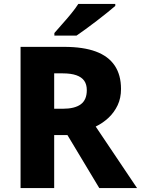

<svg xmlns="http://www.w3.org/2000/svg" viewBox="-20 -951 713 971"><path d="M304 -714Q401 -714 464.5 -690.5Q528 -667 560 -619.5Q592 -572 592 -501Q592 -455 575 -419Q558 -383 529.5 -356Q501 -329 464 -311L673 0H482L321 -268H254V0H84V-714ZM297 -580H254V-401H297Q358 -401 388.5 -423.5Q419 -446 419 -495Q419 -524 406 -542.5Q393 -561 366 -570.5Q339 -580 297 -580ZM563 -921Q547 -907 522 -887Q497 -867 468.5 -845Q440 -823 413 -803.5Q386 -784 367 -771H255V-784Q271 -803 294 -828.5Q317 -854 339.5 -881.5Q362 -909 376 -931H563Z"/></svg>

Font: Noto Sans Hebrew ExtraBold
Style: Regular
Weight: 800
Designer: Monotype Design Team
Foundry: Monotype Imaging Inc.
Version: Version 2.003